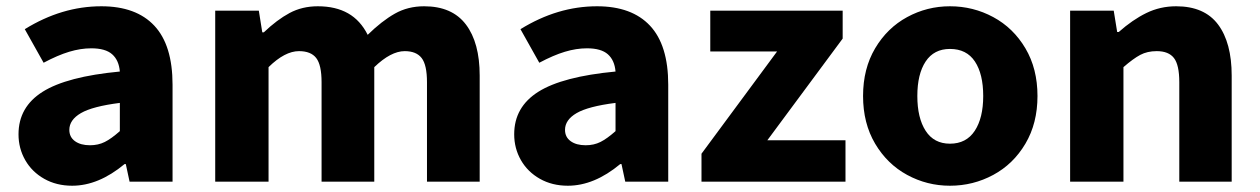

<svg xmlns="http://www.w3.org/2000/svg" viewBox="-20 -579 4017 612"><path d="M39 -151Q39 -238 116 -286.5Q193 -335 362 -351Q359 -387 337.5 -406Q316 -425 271 -425Q237 -425 200.5 -414Q164 -403 119 -379L59 -486Q177 -559 303 -559Q414 -559 472 -497Q530 -435 530 -309V0H393L381 -56H377Q294 13 210 13Q160 13 121 -9Q82 -31 60.5 -68.5Q39 -106 39 -151ZM362 -161V-251Q275 -240 238 -218.5Q201 -197 201 -165Q201 -142 219 -129Q237 -116 267 -116Q293 -116 314 -126.5Q335 -137 362 -161Z M666 -545H805L816 -476H821Q863 -516 903 -537.5Q943 -559 993 -559Q1050 -559 1089.5 -536.5Q1129 -514 1152 -468Q1197 -512 1238.5 -535.5Q1280 -559 1332 -559Q1421 -559 1465 -501Q1509 -443 1509 -338V0H1341V-317Q1341 -372 1324 -394Q1307 -416 1270 -416Q1226 -416 1173 -365V0H1005V-317Q1005 -372 988 -394Q971 -416 933 -416Q888 -416 836 -365V0H666Z M1619 -151Q1619 -238 1696 -286.5Q1773 -335 1942 -351Q1939 -387 1917.5 -406Q1896 -425 1851 -425Q1817 -425 1780.5 -414Q1744 -403 1699 -379L1639 -486Q1757 -559 1883 -559Q1994 -559 2052 -497Q2110 -435 2110 -309V0H1973L1961 -56H1957Q1874 13 1790 13Q1740 13 1701 -9Q1662 -31 1640.5 -68.5Q1619 -106 1619 -151ZM1942 -161V-251Q1855 -240 1818 -218.5Q1781 -197 1781 -165Q1781 -142 1799 -129Q1817 -116 1847 -116Q1873 -116 1894 -126.5Q1915 -137 1942 -161Z M2216 -89 2457 -415H2244V-545H2666V-456L2426 -132H2675V0H2216Z M2731 -273Q2731 -360 2769.5 -425Q2808 -490 2871.5 -524.5Q2935 -559 3008 -559Q3082 -559 3146 -524.5Q3210 -490 3248.5 -425Q3287 -360 3287 -273Q3287 -186 3248.5 -121Q3210 -56 3146 -21.5Q3082 13 3008 13Q2935 13 2871.5 -21.5Q2808 -56 2769.5 -121Q2731 -186 2731 -273ZM3114 -273Q3114 -343 3087.5 -383Q3061 -423 3008 -423Q2957 -423 2930.5 -383Q2904 -343 2904 -273Q2904 -203 2930.5 -162Q2957 -121 3008 -121Q3060 -121 3087 -162Q3114 -203 3114 -273Z M3391 -545H3530L3541 -477H3546Q3590 -516 3634 -537.5Q3678 -559 3729 -559Q3819 -559 3862.5 -501Q3906 -443 3906 -338V0H3739V-317Q3739 -372 3722 -394Q3705 -416 3667 -416Q3637 -416 3614.5 -404Q3592 -392 3561 -365V0H3391Z"/></svg>

Font: Nebula Sans Bold
Style: Regular
Weight: 700
Designer: Paul D. Hunt for Adobe (as Source Sans)
Foundry: Nebula Entertainment & Broadcasting LLC
Version: Version 1.010